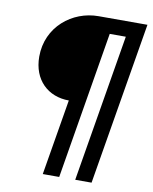

<svg xmlns="http://www.w3.org/2000/svg" viewBox="-92 -768 784 985"><g transform="rotate(10 300.0 -275.5)"><path d="M265.6 -246.1 199.6 148.8H285.2L413 -619H496.8L368.6 148.8H453.8L595.5 -698.5H340.9C204.9 -698.5 77.1 -597.7 77.1 -441.8C77.1 -320.3 157 -246.1 265.6 -246.1Z"/></g></svg>

Font: Margiela Mono Italic Medium It
Style: Regular
Weight: 500
Designer: Mike Abbink, Paul van der Laan, Pieter van Rosmalen
Foundry: Bold Monday
Version: Version 2.003 2021